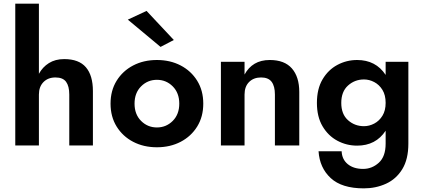

<svg xmlns="http://www.w3.org/2000/svg" viewBox="-20 -800 2328 1056"><path d="M361 -280Q361 -326 343.5 -350Q326 -374 285 -374Q244 -374 219 -348.5Q194 -323 194 -280V0H64V-780H194V-394Q214 -431 249 -453Q284 -475 333 -475Q414 -475 452.5 -430Q491 -385 491 -299V0H361Z M683 -692 786 -740 936 -580 863 -542ZM588 -230Q588 -302 621.5 -356Q655 -410 712.5 -440Q770 -470 843 -470Q916 -470 973.5 -440Q1031 -410 1064.5 -356Q1098 -302 1098 -230Q1098 -158 1064.5 -104Q1031 -50 973.5 -20Q916 10 843 10Q770 10 712.5 -20Q655 -50 621.5 -104Q588 -158 588 -230ZM720 -230Q720 -171 756 -135Q792 -99 843 -99Q894 -99 930 -135Q966 -171 966 -230Q966 -289 930 -325Q894 -361 843 -361Q792 -361 756 -325Q720 -289 720 -230Z M1492 -280Q1492 -326 1474 -350Q1456 -374 1416 -374Q1375 -374 1350 -349Q1325 -324 1325 -280V0H1195V-460H1325V-390Q1346 -429 1380.5 -449.5Q1415 -470 1464 -470Q1545 -470 1585.5 -423.5Q1626 -377 1626 -294V0H1492Z M1732 32H1859Q1861 77 1893 103Q1925 129 1977 129Q2026 129 2063.5 95Q2101 61 2101 -10V-81Q2047 1 1944 1Q1886 1 1835.5 -26Q1785 -53 1754 -105.5Q1723 -158 1723 -234Q1723 -311 1754 -363.5Q1785 -416 1835.5 -443Q1886 -470 1944 -470Q2047 -470 2101 -388V-460H2226V-10Q2226 76 2192.5 130.5Q2159 185 2103 210.5Q2047 236 1981 236Q1860 236 1799 179.5Q1738 123 1732 32ZM1857 -234Q1857 -172 1894 -139Q1931 -106 1982 -106Q2011 -106 2038.5 -120.5Q2066 -135 2083.5 -163.5Q2101 -192 2101 -234Q2101 -277 2083.5 -305.5Q2066 -334 2038.5 -348.5Q2011 -363 1982 -363Q1931 -363 1894 -329.5Q1857 -296 1857 -234Z"/></svg>

Font: Jost* Semi
Style: Regular
Weight: 600
Version: Version 3.7